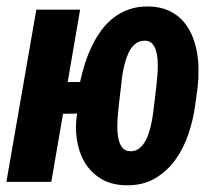

<svg xmlns="http://www.w3.org/2000/svg" viewBox="-45 -558 652 589"><path d="M162.6 -306.2 200.7 -306.6Q206.5 -334.5 215.6 -362.8Q224.6 -391.1 237.1 -417Q249.5 -442.9 266.4 -465.6Q283.2 -488.3 304.7 -504.6Q326.2 -521 353.3 -530Q380.4 -539.1 413.6 -538.1Q446.3 -537.1 471.2 -526.1Q496.1 -515.1 513.4 -496.8Q530.8 -478.5 541.7 -454.6Q552.7 -430.7 558.1 -403.6Q563.5 -376.5 564 -347.9Q564.5 -319.3 561.5 -292.5L553.7 -234.9Q547.9 -190.9 533 -146.7Q518.1 -102.5 492.4 -67.1Q466.8 -31.7 429.2 -10Q391.6 11.7 340.3 10.3Q294.9 9.3 263.7 -10.3Q232.4 -29.8 214.4 -60.8Q196.3 -91.8 190.7 -130.6Q185.1 -169.4 191.4 -209.5L148.4 -209L112.3 0H-25.4L66.4 -528.3H200.7ZM319.3 -234.4Q318.8 -226.6 317.4 -213.4Q315.9 -200.2 315.2 -184.8Q314.5 -169.4 315.4 -153.6Q316.4 -137.7 320.3 -124.8Q324.2 -111.8 332 -103.3Q339.8 -94.7 353 -94.2Q368.2 -93.3 379.2 -100.6Q390.1 -107.9 397.9 -120.4Q405.8 -132.8 410.9 -148.4Q416 -164.1 419.4 -179.9Q422.9 -195.8 424.6 -210.2Q426.3 -224.6 427.7 -234.9L434.6 -293Q435.1 -300.8 436.5 -314Q438 -327.1 438.7 -342.5Q439.5 -357.9 438.5 -373.8Q437.5 -389.6 433.6 -402.6Q429.7 -415.5 421.9 -424.1Q414.1 -432.6 400.9 -433.1Q385.7 -433.6 374.5 -426.5Q363.3 -419.4 355.5 -407Q347.7 -394.5 342.5 -378.9Q337.4 -363.3 334 -347.4Q330.6 -331.5 328.9 -317.1Q327.1 -302.7 326.2 -292.5Z"/></svg>

Font: Roboto Mono
Style: Bold Italic
Weight: 700
Designer: Google
Version: Version 2.000985; 2015; ttfautohint (v1.3)